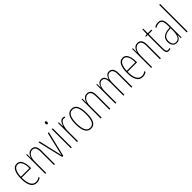

<svg xmlns="http://www.w3.org/2000/svg" viewBox="352 -2317 3753 3753"><g transform="rotate(-45 2228.5 -441.0)"><path d="M195 -603Q248 -603 278 -569Q308 -535 321 -481Q334 -427 334 -367V-339H73Q72 -214 107.5 -147.5Q143 -81 214 -81Q266 -81 318 -118V-88Q297 -74 271 -65Q245 -56 214 -56Q128 -56 87.5 -129.5Q47 -203 47 -330Q47 -454 83 -528.5Q119 -603 195 -603ZM195 -578Q143 -578 111 -525Q79 -472 74 -363H310Q311 -422 299.5 -470.5Q288 -519 262.5 -548.5Q237 -578 195 -578Z M605 -603Q660 -603 689.5 -564.5Q719 -526 719 -441V-66H693V-431Q693 -511 669.5 -545Q646 -579 605 -579Q553 -579 515 -528.5Q477 -478 477 -377V-66H451V-593H471L472 -481H474Q481 -511 496.5 -539Q512 -567 538.5 -585Q565 -603 605 -603Z M918 -66 793 -593H820L907 -218Q914 -190 920.5 -161.5Q927 -133 932 -101H935Q941 -132 947 -161Q953 -190 960 -218L1049 -593H1076L949 -66Z M1172 -790Q1186 -790 1191.5 -779.5Q1197 -769 1197 -757Q1197 -741 1190 -731.5Q1183 -722 1171 -722Q1158 -722 1152 -732.5Q1146 -743 1146 -756Q1146 -768 1151.5 -779Q1157 -790 1172 -790ZM1184 -593V-66H1158V-593Z M1466 -601Q1476 -601 1488.5 -598.5Q1501 -596 1511 -590L1503 -566Q1497 -569 1487 -572Q1477 -575 1466 -575Q1439 -575 1418 -553.5Q1397 -532 1383 -497.5Q1369 -463 1362 -422.5Q1355 -382 1355 -343V-66H1329V-593H1349L1354 -475H1356Q1364 -502 1376.5 -531Q1389 -560 1411 -580.5Q1433 -601 1466 -601Z M1865 -330Q1865 -190 1827 -123Q1789 -56 1712 -56Q1554 -56 1554 -332Q1554 -466 1592.5 -534.5Q1631 -603 1710 -603Q1795 -603 1830 -530Q1865 -457 1865 -330ZM1580 -332Q1580 -209 1612 -145Q1644 -81 1711 -81Q1777 -81 1808 -142Q1839 -203 1839 -331Q1839 -446 1810.5 -512Q1782 -578 1710 -578Q1641 -578 1610.5 -514.5Q1580 -451 1580 -332Z M2136 -603Q2191 -603 2220.5 -564.5Q2250 -526 2250 -441V-66H2224V-431Q2224 -511 2200.5 -545Q2177 -579 2136 -579Q2084 -579 2046 -528.5Q2008 -478 2008 -377V-66H1982V-593H2002L2003 -481H2005Q2012 -511 2027.5 -539Q2043 -567 2069.5 -585Q2096 -603 2136 -603Z M2748 -603Q2799 -603 2828.5 -564Q2858 -525 2858 -440V-66H2832V-438Q2832 -515 2807.5 -547Q2783 -579 2747 -579Q2698 -579 2668 -531.5Q2638 -484 2638 -407V-66H2612V-421Q2612 -483 2601 -517.5Q2590 -552 2571 -565.5Q2552 -579 2528 -579Q2490 -579 2465 -552.5Q2440 -526 2428 -486Q2416 -446 2416 -403V-66H2390V-593H2409L2412 -494H2414Q2422 -517 2434 -542.5Q2446 -568 2468.5 -585.5Q2491 -603 2528 -603Q2579 -603 2601.5 -570.5Q2624 -538 2629 -497H2632Q2647 -542 2673 -572.5Q2699 -603 2748 -603Z M3122 -603Q3175 -603 3205 -569Q3235 -535 3248 -481Q3261 -427 3261 -367V-339H3000Q2999 -214 3034.5 -147.5Q3070 -81 3141 -81Q3193 -81 3245 -118V-88Q3224 -74 3198 -65Q3172 -56 3141 -56Q3055 -56 3014.5 -129.5Q2974 -203 2974 -330Q2974 -454 3010 -528.5Q3046 -603 3122 -603ZM3122 -578Q3070 -578 3038 -525Q3006 -472 3001 -363H3237Q3238 -422 3226.5 -470.5Q3215 -519 3189.5 -548.5Q3164 -578 3122 -578Z M3532 -603Q3587 -603 3616.5 -564.5Q3646 -526 3646 -441V-66H3620V-431Q3620 -511 3596.5 -545Q3573 -579 3532 -579Q3480 -579 3442 -528.5Q3404 -478 3404 -377V-66H3378V-593H3398L3399 -481H3401Q3408 -511 3423.5 -539Q3439 -567 3465.5 -585Q3492 -603 3532 -603Z M3862 -80Q3875 -80 3887.5 -83.5Q3900 -87 3907 -91V-66Q3897 -62 3886 -59Q3875 -56 3861 -56Q3815 -56 3800.5 -87Q3786 -118 3786 -178V-569H3736V-587L3784 -594L3791 -722H3812V-593H3911V-569H3812V-174Q3812 -126 3822 -103Q3832 -80 3862 -80Z M4101 -603Q4164 -603 4192.5 -562.5Q4221 -522 4221 -424V-66H4200L4199 -159H4197Q4191 -134 4178.5 -110.5Q4166 -87 4142.5 -71.5Q4119 -56 4081 -56Q4039 -56 4013 -76Q3987 -96 3974.5 -127.5Q3962 -159 3962 -195Q3962 -274 4007 -313.5Q4052 -353 4134 -363L4195 -370V-421Q4195 -511 4173 -544.5Q4151 -578 4101 -578Q4083 -578 4059 -572Q4035 -566 4007 -549L3996 -571Q4047 -603 4101 -603ZM4133 -340Q4059 -332 4023.5 -296.5Q3988 -261 3988 -195Q3988 -139 4013 -108.5Q4038 -78 4081 -78Q4144 -78 4170 -136Q4196 -194 4196 -286V-347Z M4387 -66H4361V-826H4387Z"/></g></svg>

Font: Noto Sans Malayalam UI ExtraCondensed Thin
Style: Regular
Weight: 100
Width: 2
Designer: Jelle Bosma - Monotype Design Team
Foundry: Monotype Imaging Inc.
Version: Version 2.104; ttfautohint (v1.8.4.7-5d5b)